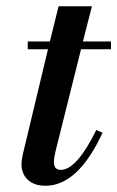

<svg xmlns="http://www.w3.org/2000/svg" viewBox="-20 -583 376 616"><path d="M69 -425V-450H140L168 -563H275L246 -450H336V-425H240L158 -97Q153 -76 153 -63Q153 -38 175 -38Q226 -38 289 -166L309 -157Q230 13 126 13Q90 13 69.5 -6Q49 -25 49 -56Q49 -69 53 -87L134 -425Z"/></svg>

Font: Libre Bodoni
Style: Italic
Weight: 400
Italic angle: -13°
Designer: Pablo Impallari, Rodrigo Fuenzalida
Foundry: Pablo Impallari, Rodrigo Fuenzalida
Version: Version 1.001